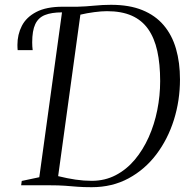

<svg xmlns="http://www.w3.org/2000/svg" viewBox="-20 -771 780 799"><path d="M361.5 8Q325.5 8 301.2 6Q277 4 251 2Q225 0 184 0H68L70.5 -18L143.5 -33.5L238 -719.5L233.5 -731.5L241 -743H302Q337.5 -744 372.5 -747.5Q407.5 -751 442 -751Q518 -751 572.2 -729Q626.5 -707 661.2 -666Q696 -625 712.5 -567.8Q729 -510.5 729 -440.5Q729 -353 703.8 -272.5Q678.5 -192 630.8 -128.8Q583 -65.5 515 -28.8Q447 8 361.5 8ZM362 -18.5Q416.5 -18.5 461.5 -42Q506.5 -65.5 540.8 -106.2Q575 -147 598.8 -200Q622.5 -253 634.5 -313Q646.5 -373 646.5 -433.5Q646.5 -504.5 634.5 -558.8Q622.5 -613 596.5 -650Q570.5 -687 528.2 -705.8Q486 -724.5 425 -724.5Q402.5 -724.5 372.2 -720.5Q342 -716.5 314.5 -710L222 -38Q260.5 -28.5 294.5 -23.5Q328.5 -18.5 362 -18.5ZM53.5 -562.5Q53 -566.5 52.8 -572Q52.5 -577.5 52.5 -584Q52.5 -627.5 71 -663.5Q89.5 -699.5 131 -721.2Q172.5 -743 241 -743L237.5 -719.5Q194.5 -719.5 167 -708.5Q139.5 -697.5 126.8 -670.5Q114 -643.5 114 -594.5Q114 -585 114.5 -577.8Q115 -570.5 116 -562.5Z"/></svg>

Font: Merriweather 144pt Light
Style: Italic
Weight: 300
Italic angle: -7.8°
Version: Version 2.101